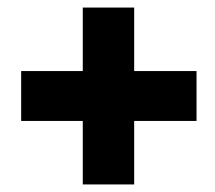

<svg xmlns="http://www.w3.org/2000/svg" viewBox="-20 -530 570 508"><path d="M36 -210V-342H199V-510H335V-342H500V-210H335V-42H199V-210Z"/></svg>

Font: TypoPRO Titillium Maps
Style: 999 wt
Weight: 900
Designer: Campivisivi
Foundry: Accademia di Belle Arti di Urbino and students of MA course of Visual design
Version: Version 001.001